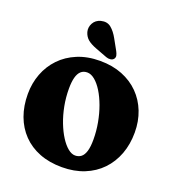

<svg xmlns="http://www.w3.org/2000/svg" viewBox="-171 -1104 1146 1257"><g transform="rotate(20 402.0 -475.5)"><path d="M402.5 -720Q488 -720 556.8 -692.8Q625.5 -665.5 674 -616.5Q722.5 -567.5 748.5 -501Q774.5 -434.5 774.5 -356Q774.5 -274 748.8 -205.2Q723 -136.5 674.5 -86Q626 -35.5 557.2 -7.8Q488.5 20 402.5 20Q315 20 246 -7Q177 -34 128.8 -84Q80.5 -134 55.2 -202.8Q30 -271.5 30 -355Q30 -430 55 -496Q80 -562 128 -612.2Q176 -662.5 245.2 -691.2Q314.5 -720 402.5 -720ZM536 -220Q536 -280 525.2 -338Q514.5 -396 495.8 -447Q477 -498 453 -536.8Q429 -575.5 402 -597.8Q375 -620 348.5 -620Q322 -620 304.8 -604.2Q287.5 -588.5 279.2 -557.2Q271 -526 271 -480Q271 -418.5 282.2 -360Q293.5 -301.5 313 -251Q332.5 -200.5 356.8 -162.5Q381 -124.5 407.2 -103Q433.5 -81.5 458 -81.5Q482.5 -81.5 500 -95.2Q517.5 -109 526.8 -139.5Q536 -170 536 -220ZM437.5 -889 478 -816Q485.5 -802 488.5 -789Q491.5 -776 483 -764.5Q475 -754.5 460 -752.8Q445 -751 430.5 -756.5L351 -786.5Q308.5 -802.5 287.2 -821Q266 -839.5 257.5 -869Q249.5 -899.5 265.2 -928.8Q281 -958 316 -967.5Q357.5 -978 386 -954.8Q414.5 -931.5 437.5 -889Z"/></g></svg>

Font: Fraunces SuperSoft Wonky
Style: Regular
Weight: 900
Version: Version 1.000;[b76b70a41]